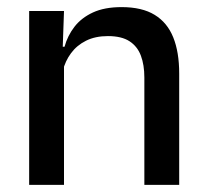

<svg xmlns="http://www.w3.org/2000/svg" viewBox="-20 -520 580 540"><path d="M484 0H386V-302Q386 -337.5 376.2 -363.5Q366.5 -389.5 344.2 -404Q322 -418.5 283.5 -418.5Q248 -418.5 222 -405.5Q196 -392.5 179.8 -370.5Q163.5 -348.5 156.5 -320.5L140.5 -388.5H161.5Q170 -419.5 189.5 -444.8Q209 -470 241.5 -485Q274 -500 322 -500Q379.5 -500 415 -478.2Q450.5 -456.5 467.2 -415Q484 -373.5 484 -313ZM160 0H62V-489H160L156 -374.5L160 -368.5Z"/></svg>

Font: Anek Kannada Medium Medium
Style: Regular
Weight: 500
Version: Version 1.003